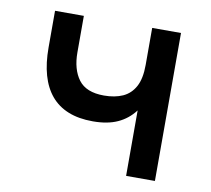

<svg xmlns="http://www.w3.org/2000/svg" viewBox="-63 -582 719 653"><g transform="rotate(10 296.5 -255.5)"><path d="M412 0V-226Q388 -194.5 353.2 -178.8Q318.5 -163 268 -163Q219 -163 183 -177.5Q147 -192 123.5 -220Q100 -248 88.2 -289.2Q76.5 -330.5 76.5 -384V-511H176V-385Q176 -326.5 202.2 -291.2Q228.5 -256 290 -256Q327.5 -256 354.8 -268.2Q382 -280.5 397 -308.2Q412 -336 412 -383V-511H511.5V0Z"/></g></svg>

Font: Overpass Medium
Style: Regular
Weight: 500
Designer: Delve Withrington, Dave Bailey, Thomas Jockin
Foundry: Delve Fonts LLC
Version: Version 4.000